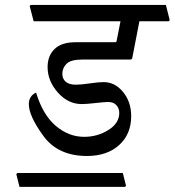

<svg xmlns="http://www.w3.org/2000/svg" viewBox="-20 -669 695 764"><path d="M534.7 -584.5 505.9 -436 501 -432.1H308.1Q261.7 -432.1 244.9 -415.3Q228 -398.4 228 -375Q228 -355.5 241.5 -343.8Q254.9 -332 281.2 -332Q302.7 -332 337.6 -337.2Q372.6 -342.3 392.1 -342.3Q437.5 -342.3 469.7 -303Q502 -263.7 502 -207Q502 -134.8 453.9 -91.6Q405.8 -48.3 326.2 -48.3Q210.9 -48.3 152.8 -127.9Q94.7 -207.5 94.7 -254.9Q94.7 -271 102.3 -282.7Q109.9 -294.4 123.5 -300.8Q150.4 -211.9 201.9 -168.2Q253.4 -124.5 314.9 -124.5Q367.7 -124.5 411.1 -151.6Q454.6 -178.7 454.6 -219.7Q454.6 -237.8 443.1 -250.5Q431.6 -263.2 410.6 -263.2Q396 -263.2 360.1 -259Q324.2 -254.9 305.2 -254.9Q251 -254.9 210.2 -300.8Q169.4 -346.7 169.4 -402.3Q169.4 -446.8 197 -473.9Q224.6 -501 281.2 -501H439Q440.9 -501 442.1 -502Q443.4 -502.9 443.8 -504.9L459.5 -584.5H113.8L98.1 -645L102.1 -649.4H640.1L655.3 -588.9L651.9 -584.5ZM57.6 74.7 44.9 23.9 48.8 19.5H468.8L481.4 70.3L477.5 74.7Z"/></svg>

Font: Sitara
Style: Italic
Weight: 400
Italic angle: -11°
Designer: Neelakash Kshetrimayum
Foundry: Neelakash Kshetrimayum
Version: Version 1.000;PS Version 1.000;PS 1.0;hotconv 1.;hotconv 1.0